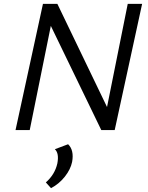

<svg xmlns="http://www.w3.org/2000/svg" viewBox="-20 -678 770 1001"><path d="M646 -658H721L578 0H508L245 -543L135 0H61L204 -658H279L538 -120ZM335 74Q367 105 356 166Q348 205 318 243Q288 281 246 303L219 273Q266 232 279 174Q289 121 266 100Z"/></svg>

Font: EauTest Medium
Style: Italic
Weight: 500
Italic angle: -12°
Designer: Christian Thalmann (Catharsis Fonts)
Version: Version 0.001;PS 000.001;hotconv 1.0.88;makeotf.lib2.5.64775